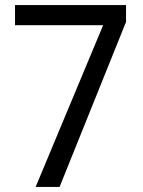

<svg xmlns="http://www.w3.org/2000/svg" viewBox="-20 -734 560 754"><path d="M120 0H214L475 -648V-714H39V-635H385Z"/></svg>

Font: Noto Sans Lao UI SemCond
Style: Regular
Weight: 400
Width: 4
Designer: Monotype Design Team
Foundry: Monotype Imaging Inc.
Version: Version 2.000